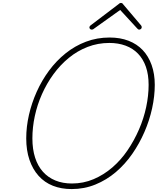

<svg xmlns="http://www.w3.org/2000/svg" viewBox="-20 -1271 1076 1310"><path d="M469 19Q398 19 341 -3.5Q284 -26 243.5 -71Q203 -116 181 -180.5Q159 -245 159 -327Q159 -406 177.5 -487Q196 -568 230.5 -645Q265 -722 314.5 -789Q364 -856 427.5 -907Q491 -958 566.5 -986.5Q642 -1015 728 -1015Q800 -1015 857 -993Q914 -971 953.5 -929.5Q993 -888 1014.5 -827.5Q1036 -767 1036 -692Q1036 -615 1018 -532.5Q1000 -450 965.5 -370.5Q931 -291 882 -220.5Q833 -150 770 -96.5Q707 -43 631 -12Q555 19 469 19ZM471 -19Q549 -19 618.5 -48.5Q688 -78 746.5 -128.5Q805 -179 850.5 -246Q896 -313 928.5 -388Q961 -463 977.5 -541Q994 -619 994 -692Q994 -762 975.5 -815Q957 -868 922 -904.5Q887 -941 837 -959.5Q787 -978 726 -978Q648 -978 578 -951Q508 -924 449.5 -876Q391 -828 345 -765Q299 -702 266.5 -629Q234 -556 217.5 -479Q201 -402 201 -327Q201 -253 219.5 -195.5Q238 -138 273 -99Q308 -60 358 -39.5Q408 -19 471 -19ZM606 -1069Q599 -1069 594.5 -1073.5Q590 -1078 590 -1084Q590 -1088 591.5 -1090.5Q593 -1093 597 -1097L788 -1242Q794 -1248 797.5 -1249.5Q801 -1251 805 -1251Q809 -1251 812.5 -1249.5Q816 -1248 820 -1242L943 -1097Q945 -1095 946 -1091.5Q947 -1088 947 -1085Q947 -1078 941.5 -1073.5Q936 -1069 930 -1069Q926 -1069 922.5 -1071Q919 -1073 916 -1077L800 -1203L625 -1078Q618 -1072 614.5 -1070.5Q611 -1069 606 -1069Z"/></svg>

Font: Playwrite RO Thin
Style: Regular
Weight: 250
Version: Version 1.002